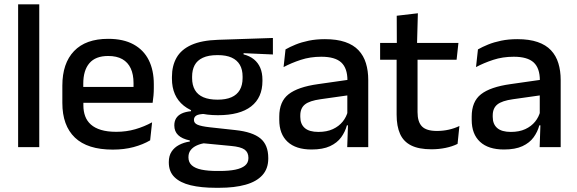

<svg xmlns="http://www.w3.org/2000/svg" viewBox="-20 -682 2673 890"><path d="M162 0H64V-662H162Z M502.5 11.5Q385.5 11.5 327.2 -44.2Q269 -100 269 -205V-285Q269 -388.5 323.2 -445.2Q377.5 -502 481.5 -502Q552 -502 599 -476.2Q646 -450.5 669.5 -403.5Q693 -356.5 693 -292V-273.5Q693 -256.5 691.5 -239Q690 -221.5 687.5 -205.5H597.5Q598.5 -231.5 598.8 -254.5Q599 -277.5 599 -296.5Q599 -337 586 -365Q573 -393 547 -407.8Q521 -422.5 481.5 -422.5Q423 -422.5 394.5 -389.2Q366 -356 366 -294.5V-248.5L366.5 -237V-193.5Q366.5 -166 374.8 -143.5Q383 -121 401.2 -104.8Q419.5 -88.5 448.5 -79.8Q477.5 -71 519 -71Q566 -71 607.2 -83Q648.5 -95 685 -115L676 -31.5Q643 -12 599.2 -0.2Q555.5 11.5 502.5 11.5ZM667.5 -205.5H321V-279H667.5Z M990 -148Q887 -148 832 -192Q777 -236 777 -317.5V-325.5Q777 -377 798.5 -414.8Q820 -452.5 867.2 -473.8Q914.5 -495 991 -497.5L1245 -506V-429.5L1109 -435.5V-430Q1138 -422.5 1157.2 -406.8Q1176.5 -391 1186.5 -367.5Q1196.5 -344 1196.5 -312V-306.5Q1196.5 -229.5 1144.2 -188.8Q1092 -148 990 -148ZM986 110.5H998.5Q1041 110.5 1070.5 104.5Q1100 98.5 1115.8 85.5Q1131.5 72.5 1131.5 51V49.5Q1131.5 24 1113.5 11.2Q1095.5 -1.5 1051 -5.5L910 -19L934.5 -20Q910.5 -16 892.2 -7.8Q874 0.5 863.8 13.8Q853.5 27 853.5 46.5V47.5Q853.5 70.5 869.2 84.5Q885 98.5 914.8 104.5Q944.5 110.5 986 110.5ZM996.5 188.5H980Q912.5 188.5 863.8 176.8Q815 165 788.8 139.2Q762.5 113.5 762.5 71V69Q762.5 40.5 775.2 21Q788 1.5 810.2 -10.2Q832.5 -22 860 -26V-31Q823.5 -38.5 805.8 -55.8Q788 -73 788 -100.5V-101Q788 -120 796.5 -133.8Q805 -147.5 822.2 -155.8Q839.5 -164 865.5 -166.5V-177.5L968.5 -152.5L931 -154Q901.5 -153.5 890.2 -146.5Q879 -139.5 879 -126.5V-126Q879 -111 895.8 -103.8Q912.5 -96.5 952.5 -92L1071.5 -79Q1150.5 -70.5 1187 -40.5Q1223.5 -10.5 1223.5 50.5V53Q1223.5 100 1196.2 130Q1169 160 1118.2 174.2Q1067.5 188.5 996.5 188.5ZM988.5 -220Q1027 -220 1052.8 -231.2Q1078.5 -242.5 1091.5 -265Q1104.5 -287.5 1104.5 -320V-327.5Q1104.5 -359.5 1091.8 -381.5Q1079 -403.5 1053.8 -415Q1028.5 -426.5 990 -426.5H987.5Q946 -426.5 920 -414.2Q894 -402 882.2 -379.8Q870.5 -357.5 870.5 -327V-320Q870.5 -287.5 883.5 -265Q896.5 -242.5 922.8 -231.2Q949 -220 988.5 -220Z M1687 0H1589.5L1593.5 -116L1590 -131V-285L1590.5 -309.5Q1590.5 -366 1561.8 -392.5Q1533 -419 1469.5 -419Q1418 -419 1374 -404.5Q1330 -390 1294.5 -371L1303.5 -453Q1323.5 -464.5 1350.5 -475.5Q1377.5 -486.5 1411.5 -493.5Q1445.5 -500.5 1486 -500.5Q1541.5 -500.5 1580 -487.2Q1618.5 -474 1642 -449Q1665.5 -424 1676.2 -389Q1687 -354 1687 -311ZM1424 11Q1351.5 11 1313 -24.8Q1274.5 -60.5 1274.5 -126.5V-141.5Q1274.5 -211.5 1317.8 -245.2Q1361 -279 1454 -292L1601 -313L1606.5 -242L1465.5 -222Q1415 -215 1393.5 -197.8Q1372 -180.5 1372 -147V-140Q1372 -106.5 1392.8 -88.5Q1413.5 -70.5 1456 -70.5Q1495 -70.5 1523 -83.5Q1551 -96.5 1568.5 -118.2Q1586 -140 1592.5 -166.5L1606 -101H1588Q1580 -71 1561.5 -45.5Q1543 -20 1509.8 -4.5Q1476.5 11 1424 11Z M1980 10Q1921.5 10 1886 -7.8Q1850.5 -25.5 1834.5 -61.2Q1818.5 -97 1818.5 -150.5V-449.5H1915.5V-162Q1915.5 -117 1936 -96Q1956.5 -75 2005 -75Q2034 -75 2060.5 -81Q2087 -87 2109.5 -98L2101 -15Q2077 -3 2045.5 3.5Q2014 10 1980 10ZM2096.5 -405H1742V-483H2105ZM1913 -474.5H1819.5L1819 -609L1917 -620.5Z M2579 0H2481.5L2485.5 -116L2482 -131V-285L2482.5 -309.5Q2482.5 -366 2453.8 -392.5Q2425 -419 2361.5 -419Q2310 -419 2266 -404.5Q2222 -390 2186.5 -371L2195.5 -453Q2215.5 -464.5 2242.5 -475.5Q2269.5 -486.5 2303.5 -493.5Q2337.5 -500.5 2378 -500.5Q2433.5 -500.5 2472 -487.2Q2510.5 -474 2534 -449Q2557.5 -424 2568.2 -389Q2579 -354 2579 -311ZM2316 11Q2243.5 11 2205 -24.8Q2166.5 -60.5 2166.5 -126.5V-141.5Q2166.5 -211.5 2209.8 -245.2Q2253 -279 2346 -292L2493 -313L2498.5 -242L2357.5 -222Q2307 -215 2285.5 -197.8Q2264 -180.5 2264 -147V-140Q2264 -106.5 2284.8 -88.5Q2305.5 -70.5 2348 -70.5Q2387 -70.5 2415 -83.5Q2443 -96.5 2460.5 -118.2Q2478 -140 2484.5 -166.5L2498 -101H2480Q2472 -71 2453.5 -45.5Q2435 -20 2401.8 -4.5Q2368.5 11 2316 11Z"/></svg>

Font: Anek Devanagari Medium Medium
Style: Regular
Weight: 500
Version: Version 1.003